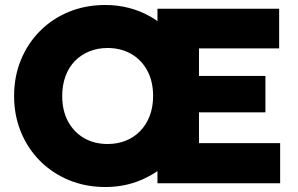

<svg xmlns="http://www.w3.org/2000/svg" viewBox="-20 -735 1197 770"><path d="M402.5 15Q323 15 256.2 -12.8Q189.5 -40.5 140.2 -90Q91 -139.5 63.8 -206Q36.5 -272.5 36.5 -350Q36.5 -428 63.8 -494.5Q91 -561 140.2 -610.5Q189.5 -660 256.2 -687.5Q323 -715 402.5 -715Q452 -715 497.2 -703.2Q542.5 -691.5 581.8 -669.2Q621 -647 653.5 -616L611.5 -565.5V-700H1099.5V-541H778V-430.5H1044.5V-284.5H778V-161H1103.5V0H611.5V-133.5L653.5 -82.5Q605.5 -37.5 541.2 -11.2Q477 15 402.5 15ZM411.5 -157.5Q451.5 -157.5 484.8 -171Q518 -184.5 542.5 -209.8Q567 -235 580.5 -270.5Q594 -306 594 -350Q594 -409 570.5 -452.2Q547 -495.5 505.8 -519Q464.5 -542.5 411.5 -542.5Q372 -542.5 338.5 -529Q305 -515.5 280.5 -490.5Q256 -465.5 242.8 -429.8Q229.5 -394 229.5 -350Q229.5 -291 253 -247.8Q276.5 -204.5 317.5 -181Q358.5 -157.5 411.5 -157.5Z"/></svg>

Font: Geologica Cursive ExtraBold
Style: Regular
Weight: 800
Designer: Sindre Bremnes, Frode Helland
Foundry: Monokrom Skriftforlag AS
Version: Version 1.010;gftools[0.9.28]